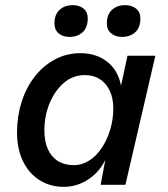

<svg xmlns="http://www.w3.org/2000/svg" viewBox="-20 -716 652 744"><path d="M227 8Q174 8 133 -18Q92 -44 69 -91.5Q46 -139 46 -203Q46 -265 63.5 -320.5Q81 -376 114 -418.5Q147 -461 192.5 -485.5Q238 -510 292 -510Q352 -510 394.5 -477.5Q437 -445 449 -384L474 -500H582L466 0H370L388 -96Q364 -48 321 -20Q278 8 227 8ZM267 -76Q298 -76 326 -94Q354 -112 374.5 -143Q395 -174 407 -213.5Q419 -253 419 -296Q419 -336 405 -365Q391 -394 366.5 -409.5Q342 -425 309 -425Q262 -425 227 -394.5Q192 -364 172 -315.5Q152 -267 152 -211Q152 -168 165.5 -138Q179 -108 204.5 -92Q230 -76 267 -76ZM453 -573Q427 -573 410.5 -587Q394 -601 394 -625Q394 -660 414 -678Q434 -696 465 -696Q491 -696 507.5 -682.5Q524 -669 524 -645Q524 -609 504 -591Q484 -573 453 -573ZM249 -573Q223 -573 207 -587Q191 -601 191 -625Q191 -660 211 -678Q231 -696 262 -696Q288 -696 304 -682.5Q320 -669 320 -645Q320 -609 300 -591Q280 -573 249 -573Z"/></svg>

Font: Kantumruy Pro Medium
Style: Italic
Weight: 500
Italic angle: -13°
Designer: Sovichet Tep
Foundry: Sovichet Tep
Version: Version 1.002